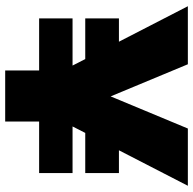

<svg xmlns="http://www.w3.org/2000/svg" viewBox="-22 -723 745 741"><g transform="rotate(90 350.5 -352.5)"><path d="M648 -131V-260H468L493 -309H648V-439H560L697 -705H476L352 -407L228 -705H4L141 -439H51V-309H208L233 -260H51V-131H252V0H449V-131Z"/></g></svg>

Font: SVN-Poppins ExtraBold
Style: Regular
Weight: 800
Designer: Ninad Kale (Devanagari), Jonny Pinhorn (Latin)
Foundry: Indian Type Foundry
Version: Version 3.002 2017; ttfautohint (v1.8.3)